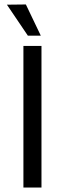

<svg xmlns="http://www.w3.org/2000/svg" viewBox="-20 -841 291 861"><path d="M166 0H85V-635H166ZM11 -820 105 -681H163L96 -821Z"/></svg>

Font: Gemunu Libre ExtraLight
Style: Regular
Weight: 400
Version: Version 1.100